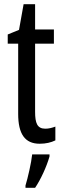

<svg xmlns="http://www.w3.org/2000/svg" viewBox="-20 -678 299 919"><path d="M197 -62C158 -62 148 -89 148 -143V-469H238V-537H148V-658H93L71 -535L17 -513V-469H67V-133C67 -37 99 10 170 10C200 10 224 4 245 -6V-72C229 -66 213 -62 197 -62ZM217 71V61H134C130 101 113 174 102 210V221H148C175 181 203 120 217 71Z"/></svg>

Font: Noto Sans Telugu ExtraCondensed
Style: Regular
Weight: 400
Width: 2
Designer: Jelle Bosma - Monotype Design Team
Foundry: Monotype Imaging Inc.
Version: Version 2.005